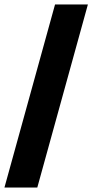

<svg xmlns="http://www.w3.org/2000/svg" viewBox="-20 -783 416 865"><path d="M0 62 228 -763H376L148 62Z"/></svg>

Font: Outfit Thin ExtraBold
Style: Regular
Weight: 800
Version: Version 1.100;gftools[0.9.27]